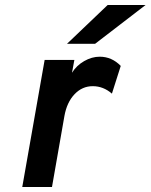

<svg xmlns="http://www.w3.org/2000/svg" viewBox="-20 -752 606 772"><path d="M69.5 0 159.5 -511H279L269.5 -459.5Q287.5 -488.5 318.2 -506.2Q349 -524 381 -524Q429.5 -524 465.5 -487L430 -375.5Q395.5 -405.5 353 -405.5Q310.5 -405.5 279.8 -373.2Q249 -341 239 -285.5L189 0ZM249.5 -576 413 -732H565.5L362.5 -576Z"/></svg>

Font: Overpass
Style: Bold Italic
Weight: 700
Italic angle: -10°
Designer: Delve Withrington, Dave Bailey, Thomas Jockin
Foundry: Delve Fonts LLC
Version: Version 4.000; ttfautohint (v1.8.3)